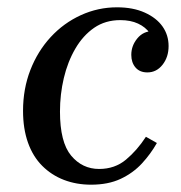

<svg xmlns="http://www.w3.org/2000/svg" viewBox="-20 -495 495 525"><path d="M229 10Q189 10 155 -3Q121 -16 95.5 -41.5Q70 -67 56.5 -105Q43 -143 43 -192Q43 -252 63 -303.5Q83 -355 118.5 -393.5Q154 -432 201 -453.5Q248 -475 300 -475Q344 -475 376 -460.5Q408 -446 424.5 -422.5Q441 -399 441 -369Q441 -339 424.5 -318Q408 -297 383 -297Q362 -297 350.5 -310.5Q339 -324 339 -345Q339 -370 355.5 -390Q372 -410 398 -410Q419 -410 426 -397.5Q433 -385 433 -370L402 -363Q402 -387 390 -404Q378 -421 357.5 -430.5Q337 -440 309 -440Q268 -440 237.5 -419Q207 -398 186 -362Q165 -326 154.5 -281.5Q144 -237 144 -190Q144 -106 174.5 -69.5Q205 -33 251 -33Q294 -33 324.5 -58.5Q355 -84 379 -121L409 -104Q392 -74 368 -48Q344 -22 310 -6Q276 10 229 10Z"/></svg>

Font: Brygada 1918 Medium
Style: Italic
Weight: 500
Italic angle: -8°
Designer: Mateusz Machalski | Borys Kosmynka | Przemek Hoffer
Foundry: NIEPODLEGLA 2018
Version: Version 3.006